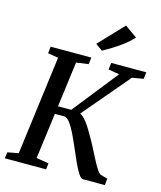

<svg xmlns="http://www.w3.org/2000/svg" viewBox="-141 -1091 997 1192"><g transform="rotate(15 358.0 -495.5)"><path d="M508 0Q494 0 477.8 -25Q461.5 -50 443.5 -89.5Q425.5 -129 406.8 -173.2Q388 -217.5 368.8 -257.2Q349.5 -297 330.5 -322Q311.5 -347 293.5 -347H206L212.5 -397.5H325.5L555.5 -687.5L484.5 -699.5L490 -743H715.5L710 -699.5L638 -687.5L354 -352.5L364.5 -395.5Q378.5 -394.5 392.5 -385.5Q406.5 -376.5 420.2 -360.5Q434 -344.5 447.8 -323.2Q461.5 -302 475 -277.5Q495 -244.5 514 -207.5Q533 -170.5 550.2 -137.2Q567.5 -104 582.2 -81.5Q597 -59 608 -55L652.5 -42.5L648 0ZM5 0 10.5 -40 80.5 -53 163 -688.5 96 -699.5 100.5 -743H362L357 -699.5L278.5 -688.5L195.5 -53L275 -40L270.5 0ZM414 -801.5 369.5 -833.5 519 -991 598 -934.5Q574 -908 540.8 -882.5Q507.5 -857 473.8 -836.2Q440 -815.5 414 -801.5Z"/></g></svg>

Font: Merriweather 28pt Medium
Style: Italic
Weight: 500
Italic angle: -7.8°
Version: Version 2.101